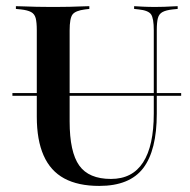

<svg xmlns="http://www.w3.org/2000/svg" viewBox="-20 -591 614 622"><path d="M20.2 -280.6V-289.5H566.9V-280.6ZM99.2 -369.4V-492.7Q99.2 -518.5 95.6 -532.3Q91.9 -546 80.6 -552Q69.4 -558.1 47.6 -560.5L31.5 -562.1V-571Q43.5 -571 60.1 -570.2Q76.6 -569.4 98 -569Q119.4 -568.5 142.7 -568.5H152.4H162.1Q185.5 -568.5 205.6 -569Q225.8 -569.4 242.3 -570.2Q258.9 -571 269.4 -571V-562.1L255.6 -560.5Q224.2 -556.5 214.9 -544Q205.6 -531.5 205.6 -492.7V-369.4ZM301.6 11.3Q233.1 11.3 188.3 -12.9Q143.5 -37.1 121.4 -87.1Q99.2 -137.1 99.2 -212.9V-369.4H205.6V-197.6Q205.6 -98.4 236.7 -54.8Q267.7 -11.3 339.5 -11.3Q408.9 -11.3 443.5 -64.9Q478.2 -118.5 478.2 -223.4V-369.4H487.9V-222.6Q487.9 -104 444 -46.4Q400 11.3 301.6 11.3ZM478.2 -369.4V-492.7Q478.2 -531.5 469.4 -544.4Q460.5 -557.3 429 -560.5L414.5 -562.1V-571Q425.8 -570.2 443.5 -569.4Q461.3 -568.5 483.1 -568.5Q498.4 -568.5 512.1 -569Q525.8 -569.4 537.1 -570.2Q548.4 -571 555.6 -571V-562.1L539.5 -560.5Q517.7 -558.1 506.5 -552Q495.2 -546 491.5 -532.3Q487.9 -518.5 487.9 -492.7V-369.4Z"/></svg>

Font: Playfair 144pt SemiCondensed SemiBold
Style: Regular
Weight: 600
Width: 4
Designer: Claus Eggers Sørensen
Foundry: Claus Eggers Sørensen
Version: Version 2.203